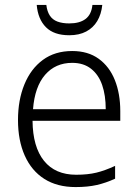

<svg xmlns="http://www.w3.org/2000/svg" viewBox="-20 -749 560 779"><path d="M273 -542Q337 -542 380.5 -510.5Q424 -479 446 -424Q468 -369 468 -298V-259H112Q113 -153 158.5 -96.5Q204 -40 289 -40Q336 -40 371 -48.5Q406 -57 447 -76V-24Q410 -7 373 1.5Q336 10 287 10Q212 10 160 -23Q108 -56 80.5 -117.5Q53 -179 53 -262Q53 -343 79 -406.5Q105 -470 154 -506Q203 -542 273 -542ZM273 -494Q205 -494 163 -445.5Q121 -397 114 -306H409Q409 -362 394.5 -404Q380 -446 349.5 -470Q319 -494 273 -494ZM395 -729Q391 -691 374.5 -663.5Q358 -636 329.5 -621Q301 -606 261 -606Q199 -606 166.5 -638.5Q134 -671 129 -729H168Q171 -703 182 -686Q193 -669 213 -661.5Q233 -654 261 -654Q303 -654 327 -672Q351 -690 355 -729Z"/></svg>

Font: Noto Sans Display Light
Style: Regular
Weight: 300
Designer: Monotype Design Team
Foundry: Monotype Imaging Inc.
Version: Version 2.003